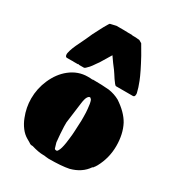

<svg xmlns="http://www.w3.org/2000/svg" viewBox="-233 -1146 1220 1319"><g transform="rotate(30 377.5 -487.0)"><path d="M331 23Q324 21 309 21Q271 21 215 4H208Q201 4 193 0Q191 -2 188 -3.5Q185 -5 181 -8L160 -20Q130 -37 107 -67.5Q84 -98 70 -135Q43 -203 43 -274Q43 -353 75 -426Q109 -503 166 -548Q229 -598 306 -598Q330 -598 343 -596Q343 -598 346 -598H349Q419 -598 474 -593Q521 -586 561 -564Q641 -511 676 -448Q713 -378 713 -283Q713 -188 668 -105L658 -89Q654 -83 653 -83L650 -78L643 -74Q600 -10 513 13Q455 25 353 25Q345 25 331 23ZM384 -61Q396 -79 404 -131Q405 -140 409 -171Q413 -202 414 -229Q418 -297 418 -313V-336V-344Q418 -380 415 -406Q412 -447 403 -471Q394 -483 389 -483Q379 -483 370 -468Q361 -453 356 -413L335 -253V-233V-220Q338 -178 338 -165L340 -141L343 -109Q343 -101 345 -95L356 -58Q357 -54 361.5 -52Q366 -50 370 -50Q379 -50 384 -61ZM102 -658V-664Q102 -668 103 -670Q110 -707 141 -768Q148 -784 164 -816L186 -865L216 -923Q224 -940 248 -980L254 -988L301 -999H359L397 -998H412H423Q427 -996 436 -996H456L486 -993L508 -980L551 -906Q606 -805 627 -751Q645 -706 653 -670L654 -664V-658Q654 -638 639 -638H617H593H564H527H506Q501 -638 492 -649Q471 -676 454 -704Q444 -720 437 -729Q410 -763 378 -810Q339 -744 326 -724L313 -706Q293 -676 283 -665Q259 -638 251 -638H232H211L207 -641L202 -638H172Q168 -638 162 -638.5Q156 -639 146 -638H116Q109 -638 105.5 -644Q102 -650 102 -658Z"/></g></svg>

Font: Sigmar One
Style: Regular
Weight: 400
Designer: Vernon Adams
Foundry: Vernon Adams
Version: Version 2.000